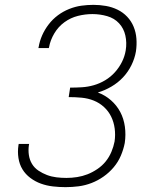

<svg xmlns="http://www.w3.org/2000/svg" viewBox="-20 -763 640 791"><path d="M250 8Q224 8 198 5Q172 2 148.5 -6.5Q125 -15 105 -30Q85 -45 72.5 -65.5Q60 -86 56 -112Q52 -138 56 -164L57 -170H100L99 -165Q96 -144 99 -124Q102 -104 112 -87.5Q122 -71 138.5 -60Q155 -49 173.5 -42Q192 -35 212.5 -32.5Q233 -30 254 -30Q276 -30 298 -33.5Q320 -37 340.5 -45Q361 -53 381 -66.5Q401 -80 415.5 -98Q430 -116 439 -137.5Q448 -159 452 -180Q456 -207 452.5 -233.5Q449 -260 438 -282.5Q427 -305 408.5 -322Q390 -339 366.5 -348.5Q343 -358 316.5 -360.5Q290 -363 263 -363L269 -402Q293 -402 317.5 -403.5Q342 -405 366.5 -412Q391 -419 413.5 -432.5Q436 -446 453.5 -465.5Q471 -485 482.5 -508Q494 -531 498 -556Q503 -587 496.5 -616.5Q490 -646 470.5 -667Q451 -688 421.5 -696.5Q392 -705 361 -705Q331 -705 301 -697.5Q271 -690 245.5 -671.5Q220 -653 203.5 -625Q187 -597 182 -568L181 -565H138L139 -568Q143 -593 153.5 -617Q164 -641 180.5 -662.5Q197 -684 218.5 -700Q240 -716 265 -726Q290 -736 315 -739.5Q340 -743 365 -743Q391 -743 416.5 -738.5Q442 -734 464.5 -723Q487 -712 504 -694Q521 -676 530.5 -653Q540 -630 542 -604Q544 -578 540 -551Q535 -522 521.5 -494.5Q508 -467 487 -444.5Q466 -422 438.5 -406Q411 -390 383 -382Q413 -371 437 -350Q461 -329 475.5 -301.5Q490 -274 494.5 -241Q499 -208 494 -174Q489 -148 478 -122Q467 -96 448.5 -74Q430 -52 406.5 -35.5Q383 -19 357 -9Q331 1 304 4.5Q277 8 250 8Z"/></svg>

Font: Iosevka Aile Extralight
Style: Italic
Weight: 200
Italic angle: -9°
Designer: Belleve Invis
Foundry: Belleve Invis
Version: Version 31.1.0; ttfautohint (v1.8.4)